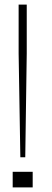

<svg xmlns="http://www.w3.org/2000/svg" viewBox="-20 -820 226 840"><path d="M69 -132 61.5 -586.5V-800H97V-586.5L90.5 -132ZM35.5 0V-68.5H123V0Z"/></svg>

Font: Big Shoulders Display ExtraLight
Style: Regular
Weight: 250
Designer: Patric King
Foundry: XO Type Co
Version: Version 2.002